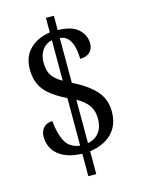

<svg xmlns="http://www.w3.org/2000/svg" viewBox="-125 -832 727 983"><g transform="rotate(-15 238.5 -340.5)"><path d="M218 -40Q137 -43 93 -79Q49 -115 49 -176Q49 -204 66 -222.5Q83 -241 113 -241Q119 -172 142 -130.5Q165 -89 218 -83V-335Q136 -375 103 -418Q70 -461 70 -526Q70 -594 111.5 -634Q153 -674 218 -683V-760H260V-684Q334 -683 368.5 -651Q403 -619 403 -576Q403 -546 384.5 -529Q366 -512 333 -512Q333 -543 326.5 -572Q320 -601 304 -620.5Q288 -640 260 -642V-405Q340 -365 380 -320Q420 -275 420 -210Q420 -138 377 -95Q334 -52 260 -42V79H218ZM218 -642Q185 -635 166 -608Q147 -581 147 -542Q147 -498 164.5 -472.5Q182 -447 218 -427ZM260 -85Q299 -92 320.5 -120.5Q342 -149 342 -192Q342 -234 322.5 -262.5Q303 -291 260 -315Z"/></g></svg>

Font: Noto Serif Armenian Condensed
Style: Regular
Weight: 400
Width: 3
Designer: Monotype Design Team
Foundry: Monotype Imaging Inc.
Version: Version 2.008; ttfautohint (v1.8.4.7-5d5b)